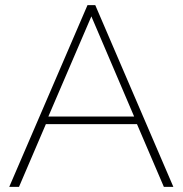

<svg xmlns="http://www.w3.org/2000/svg" viewBox="-20 -730 715 750"><path d="M321.8 -710H352.1L657.2 0H620.1L515.1 -245.1H159.2L54.2 0H16.1ZM503.9 -274.9 336.9 -666 168.9 -274.9Z"/></svg>

Font: Rawline ExtraLight
Style: Regular
Weight: 275
Designer: Matt McInerney, Pablo Impallari, Rodrigo Fuenzalida
Foundry: Matt McInerney, Pablo Impallari, Rodrigo Fuenzalida
Version: Version 4.020;PS 004.020;hotconv 1.0.88;makeotf.lib2.5.64775